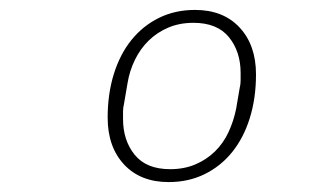

<svg xmlns="http://www.w3.org/2000/svg" viewBox="-20 -730 640 387"><path d="M320 -363Q263 -363 230 -398.5Q197 -434 197 -493Q197 -541 209.5 -581Q222 -621 245 -649.5Q268 -678 300.5 -694Q333 -710 373 -710Q430 -710 463 -674.5Q496 -639 496 -580Q496 -532 483.5 -492Q471 -452 448 -423.5Q425 -395 392.5 -379Q360 -363 320 -363ZM323 -389Q351 -389 373.5 -398.5Q396 -408 413 -424.5Q430 -441 440.5 -463.5Q451 -486 456 -511L463 -552Q465 -560 465 -567.5Q465 -575 465 -583Q465 -626 441.5 -655Q418 -684 370 -684Q342 -684 319.5 -674.5Q297 -665 280 -648.5Q263 -632 252 -609.5Q241 -587 237 -562L230 -521Q228 -513 228 -505.5Q228 -498 228 -490Q228 -447 251.5 -418Q275 -389 323 -389Z"/></svg>

Font: IBM Plex Mono ExtraLight
Style: Italic
Weight: 200
Italic angle: -9°
Monospace: yes
Designer: Mike Abbink, Paul van der Laan, Pieter van Rosmalen
Foundry: Bold Monday
Version: Version 2.3